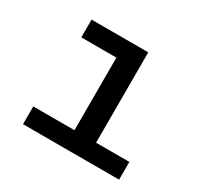

<svg xmlns="http://www.w3.org/2000/svg" viewBox="-118 -657 821 796"><g transform="rotate(30 293.0 -259.0)"><path d="M78.1 0V-85H275.4V-432.6H107.4V-517.6H378.9V-85H538.1V0Z"/></g></svg>

Font: Caskaydia Cove
Style: Regular
Weight: 400
Monospace: yes
Designer: Aaron Bell
Foundry: Saja Typeworks
Version: Version 4.300; ttfautohint (v1.8.3)